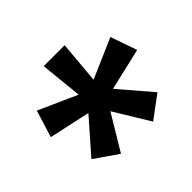

<svg xmlns="http://www.w3.org/2000/svg" viewBox="-101 -779 629 629"><g transform="rotate(-45 214.0 -464.0)"><path d="M162 -655H259L246 -508L384 -568L416 -476L270 -442L365 -331L287 -273L212 -396L138 -273L57 -329L157 -443L14 -474L43 -568L177 -508Z"/></g></svg>

Font: Podkova SemiBold
Style: Regular
Weight: 600
Designer: Ilya Yudin
Foundry: Cyreal (www.cyreal.org)
Version: Version 2.103